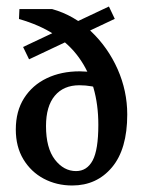

<svg xmlns="http://www.w3.org/2000/svg" viewBox="-20 -567 443 593"><path d="M301.3 -287.6Q282.7 -296.9 263.7 -300.3Q244.6 -303.7 225.1 -303.7Q176.3 -303.7 149.2 -271.2Q122.1 -238.8 122.1 -177.7Q122.1 -109.9 149.4 -74.2Q176.8 -38.6 214.8 -38.6Q248.5 -38.6 266.1 -71.3Q283.7 -104 283.7 -181.6Q283.7 -306.2 223.6 -389.4Q163.6 -472.7 38.6 -508.3L40 -539.1H140.6Q209 -520 261.2 -470.2Q313.5 -420.4 343.3 -353.3Q373 -286.1 373 -213.4Q373 -106.4 325.9 -50.3Q278.8 5.9 203.1 5.9Q154.8 5.9 115.2 -15.1Q75.7 -36.1 52.2 -75Q28.8 -113.8 28.8 -167Q28.8 -223.6 54.4 -263.9Q80.1 -304.2 124.5 -325.4Q168.9 -346.7 226.1 -346.7Q267.6 -346.7 313.5 -332ZM69.8 -383.8 51.3 -421.9 316.4 -546.9 334.5 -508.8Z"/></svg>

Font: Lateef Medium
Style: Regular
Weight: 500
Designer: SIL International
Foundry: SIL International
Version: Version 4.200